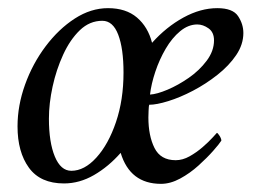

<svg xmlns="http://www.w3.org/2000/svg" viewBox="-20 -445 639 471"><path d="M513 -425Q551 -425 564 -405.5Q577 -386 577 -364Q577 -336 559.5 -310Q542 -284 513.5 -261.5Q485 -239 453.5 -222.5Q422 -206 393 -197Q364 -188 346 -188Q345 -186 344.5 -173.5Q344 -161 344 -157Q344 -112 359 -82Q374 -52 411 -52Q428 -52 445 -61.5Q462 -71 477 -84Q492 -97 501.5 -107.5Q511 -118 512 -119Q514 -119 518.5 -112Q523 -105 523 -100Q518 -92 503 -75Q488 -58 467 -39Q446 -20 422 -7Q398 6 375 6Q299 6 276 -70Q246 -36 210.5 -15.5Q175 5 137 5Q79 5 51 -33.5Q23 -72 23 -135Q23 -186 41.5 -237.5Q60 -289 92 -331.5Q124 -374 163.5 -399.5Q203 -425 245 -425Q289 -425 316 -402Q343 -379 353 -340Q388 -379 430 -402Q472 -425 513 -425ZM231 -394Q200 -394 176 -371Q152 -348 135 -311Q118 -274 109 -232.5Q100 -191 100 -154Q100 -96 114.5 -61Q129 -26 155 -26Q187 -26 216.5 -58.5Q246 -91 264.5 -145.5Q283 -200 283 -267Q283 -326 270 -360Q257 -394 231 -394ZM348 -213Q365 -214 391 -225Q417 -236 443 -254Q469 -272 487 -296Q505 -320 505 -346Q505 -366 491.5 -375.5Q478 -385 464 -385Q442 -385 422 -368.5Q402 -352 386.5 -325.5Q371 -299 361 -269Q351 -239 348 -213Z"/></svg>

Font: Amiri
Style: Italic
Weight: 400
Italic angle: 10°
Designer: Khaled Hosny
Version: Version 0.113